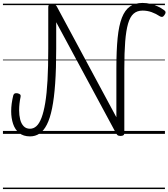

<svg xmlns="http://www.w3.org/2000/svg" viewBox="-20 -910 1145 1305"><path d="M184 17Q139 17 110.5 -6Q82 -29 69 -68Q56 -107 56 -154Q56 -180 59.5 -206Q63 -232 70 -261Q73 -271 79.5 -274.5Q86 -278 99 -276Q112 -273 117 -267.5Q122 -262 120 -252Q115 -229 112.5 -206Q110 -183 110 -160Q110 -127 117 -98.5Q124 -70 140.5 -52.5Q157 -35 184 -35Q208 -35 227.5 -52.5Q247 -70 262 -109Q277 -148 287.5 -211Q298 -274 303 -365Q308 -456 308 -579V-863Q308 -873 315 -877.5Q322 -882 335 -882Q347 -882 354 -878Q361 -874 366 -866L771 -113V-444Q771 -567 779.5 -652Q788 -737 808.5 -789.5Q829 -842 863.5 -866Q898 -890 949 -890Q977 -890 1003 -883.5Q1029 -877 1052 -866.5Q1075 -856 1094 -842Q1104 -836 1105 -827.5Q1106 -819 1098 -808Q1091 -797 1083 -795.5Q1075 -794 1067 -799Q1040 -817 1010.5 -827.5Q981 -838 949 -838Q912 -838 888 -817Q864 -796 850.5 -749.5Q837 -703 831 -628Q825 -553 825 -444V-5Q825 5 818.5 9.5Q812 14 799 14Q792 14 786.5 12.5Q781 11 777.5 7.5Q774 4 770 -2L362 -759V-578Q362 -443 355 -343Q348 -243 334 -174Q320 -105 298.5 -63Q277 -21 248.5 -2Q220 17 184 17ZM0 365H1101V375H0ZM0 -20H1101V0H0ZM0 -505H1101V-500H0ZM0 -885H1101V-875H0Z"/></svg>

Font: Playwrite AT Guides
Style: Regular
Weight: 400
Designer: Veronika Burian, José Scaglione
Foundry: TypeTogether
Version: Version 1.003